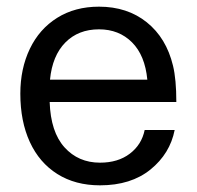

<svg xmlns="http://www.w3.org/2000/svg" viewBox="-20 -542 590 576"><path d="M414 -152H504Q490 -81 431.5 -33.5Q373 14 280 14Q206 14 152 -20Q98 -54 69.5 -116Q41 -178 41 -261Q41 -336 69.5 -395.5Q98 -455 151.5 -488.5Q205 -522 277 -522Q362 -522 420.5 -475Q479 -428 499 -345Q509 -304 509 -236H129Q132 -146 173.5 -100Q215 -54 280 -54Q334 -54 369.5 -81Q405 -108 414 -152ZM130 -303H422Q415 -376 376 -415Q337 -454 277 -454Q215 -454 176 -414.5Q137 -375 130 -303Z"/></svg>

Font: CST
Style: Regular
Weight: 400
Version: Version 1.00